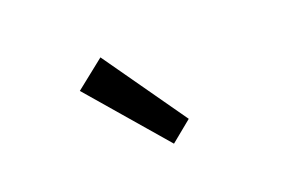

<svg xmlns="http://www.w3.org/2000/svg" viewBox="-42 -872 626 390"><g transform="rotate(-15 271.0 -677.0)"><path d="M285 -573 128 -726 186 -781 327 -614Z"/></g></svg>

Font: Toshiba Sans
Style: Regular
Weight: 400
Designer: Paul D. Hunt
Foundry: Toshiba Corporation
Version: Version 2.020;PS 2.0;hotconv 1.0.86;makeotf.lib2.5.63406